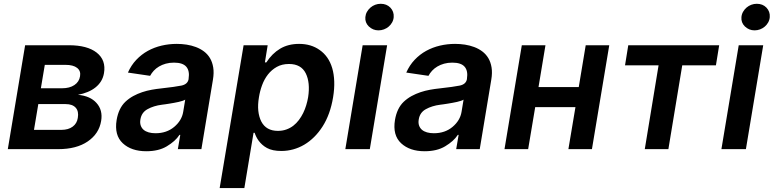

<svg xmlns="http://www.w3.org/2000/svg" viewBox="-20 -783 4062 1008"><path d="M111.9 -545.5H341.3Q438.2 -545.5 487.6 -506.7Q537.6 -467.3 525.9 -398.8Q522 -375.7 510.7 -357.1Q499.3 -338.4 481.5 -324.2Q463.8 -310 440.3 -300.2Q416.9 -290.5 389.2 -285.2Q453.5 -279.5 486.5 -242.5Q520.6 -204.9 511 -148.1Q500 -81 440.7 -40.5Q381.7 0 285.5 0H21ZM158.4 -101.2H302.2Q338.8 -101.2 361.5 -118.1Q384.2 -134.9 388.5 -164.1Q394.5 -198.5 377.5 -217.5Q360.4 -236.5 324.9 -236.5H181.1ZM194.6 -319.6H305.8Q345.5 -319.6 370.6 -336.5Q395.6 -353.3 400.2 -382.5Q405.2 -410.5 384.9 -426.5Q364.7 -442.5 323.9 -442.5H215.2Z M592.3 -153.1Q602.6 -214.5 638.1 -248.6Q657 -266.3 679.3 -278.6Q701.7 -290.8 726.2 -299Q750.7 -307.2 776.3 -311.8Q801.8 -316.4 826.7 -318.9Q900.2 -327.1 932.9 -333.8Q965.6 -340.9 970.2 -367.9V-370Q976.6 -410.9 958.1 -432.5Q939.6 -454.2 893.5 -454.2Q870 -454.2 850.3 -448.7Q830.6 -443.2 814.8 -433.8Q799 -424.4 787.3 -411.8Q775.6 -399.1 768.1 -384.9L651.6 -402Q668.7 -440.7 695.7 -469.1Q722.7 -497.5 756.2 -516Q789.8 -534.4 828.5 -543.5Q867.2 -552.6 908 -552.6Q933.9 -552.6 959.7 -548.7Q985.4 -544.7 1008.5 -536Q1031.6 -527.3 1050.8 -513Q1070 -498.6 1082.4 -477.8Q1094.8 -457 1099.4 -429Q1104 -400.9 1098 -365.1L1037.3 0H913.7L926.5 -74.9H922.2Q910.9 -57.5 894.5 -43Q878.2 -28.4 855.8 -14.9Q812.9 11 747.9 11Q669.7 11 624.6 -30.9Q579.2 -73.2 592.3 -153.1ZM796.5 -83.5Q854.8 -83.5 894.5 -116.8Q934.3 -150.2 941.8 -195.7L952.4 -259.9Q947.8 -256.7 938.7 -253.7Q929.7 -250.7 918.1 -248Q906.6 -245.4 893.8 -243.1Q881 -240.8 869 -238.8Q856.9 -236.9 846.8 -235.4Q836.6 -234 830.6 -233.3Q808.2 -230.5 789.4 -224.6Q770.6 -218.8 754.6 -209.9Q722.7 -192.5 717 -155.2Q714.1 -137.8 718.8 -124.3Q723.4 -110.8 733.8 -101.7Q744.3 -92.7 760.3 -88.1Q776.3 -83.5 796.5 -83.5Z M1133.2 204.5 1258.9 -545.5H1385.3L1370.7 -455.3H1378.2Q1408.4 -502.1 1450.6 -527.3Q1492.9 -552.6 1550.4 -552.6Q1613.6 -552.6 1658.7 -520.2Q1681.5 -504.3 1698.2 -480.5Q1714.8 -456.7 1724.1 -425.4Q1733.3 -394.2 1734.7 -355.8Q1736.2 -317.5 1728.7 -272Q1713.8 -182.2 1673.7 -119.3Q1653.8 -88.1 1629.4 -63.9Q1605.1 -39.8 1577.4 -23.4Q1549.7 -7.1 1519.4 1.2Q1489 9.6 1457 9.6Q1410.2 9.6 1381.7 -6Q1367.5 -13.8 1356.9 -23.4Q1346.2 -33 1338.4 -43.7Q1330.6 -54.3 1325.3 -65.2Q1320 -76 1316.8 -85.9H1311.1L1262.8 204.5ZM1351.9 -144.9Q1377.5 -95.9 1438.9 -95.9Q1463.1 -95.9 1483.3 -103.2Q1503.6 -110.4 1519.9 -123Q1536.2 -135.7 1549.2 -152.9Q1562.1 -170.1 1571.7 -189.6Q1581.3 -209.2 1587.7 -230.5Q1594.1 -251.8 1597.7 -272.7Q1609.4 -349.4 1585.2 -398.1Q1560.7 -447.1 1497.2 -447.1Q1460.6 -447.1 1433.2 -431.8Q1405.9 -416.5 1386.7 -391.9Q1367.5 -367.2 1356 -335.9Q1344.5 -304.7 1339.5 -272.7Q1332.7 -233 1336.1 -201.2Q1339.5 -169.4 1351.9 -144.9Z M1883.9 -545.5H2012.4L1921.5 0H1793ZM1898.1 -693.2Q1899.5 -708.5 1906.8 -721.2Q1914.1 -734 1925.1 -743.4Q1936.1 -752.8 1949.9 -758Q1963.8 -763.1 1978.7 -763.1Q1994 -763.1 2006.7 -758.2Q2019.5 -753.2 2029.5 -742.9Q2049 -722.3 2046.9 -693.2Q2045.8 -678.3 2038.7 -665.5Q2031.6 -652.7 2020.6 -643.3Q2009.6 -633.9 1995.6 -628.7Q1981.5 -623.6 1967 -623.6Q1937.9 -623.6 1916.2 -644.2Q1895.6 -664.4 1898.1 -693.2Z M2053.6 -153.1Q2063.9 -214.5 2099.4 -248.6Q2118.3 -266.3 2140.6 -278.6Q2163 -290.8 2187.5 -299Q2212 -307.2 2237.6 -311.8Q2263.1 -316.4 2288 -318.9Q2361.5 -327.1 2394.2 -333.8Q2426.8 -340.9 2431.5 -367.9V-370Q2437.9 -410.9 2419.4 -432.5Q2400.9 -454.2 2354.8 -454.2Q2331.3 -454.2 2311.6 -448.7Q2291.9 -443.2 2276.1 -433.8Q2260.3 -424.4 2248.6 -411.8Q2236.9 -399.1 2229.4 -384.9L2112.9 -402Q2130 -440.7 2157 -469.1Q2183.9 -497.5 2217.5 -516Q2251.1 -534.4 2289.8 -543.5Q2328.5 -552.6 2369.3 -552.6Q2395.2 -552.6 2421 -548.7Q2446.7 -544.7 2469.8 -536Q2492.9 -527.3 2512.1 -513Q2531.2 -498.6 2543.7 -477.8Q2556.1 -457 2560.7 -429Q2565.3 -400.9 2559.3 -365.1L2498.6 0H2375L2387.8 -74.9H2383.5Q2372.2 -57.5 2355.8 -43Q2339.5 -28.4 2317.1 -14.9Q2274.1 11 2209.2 11Q2131 11 2085.9 -30.9Q2040.5 -73.2 2053.6 -153.1ZM2257.8 -83.5Q2316.1 -83.5 2355.8 -116.8Q2395.6 -150.2 2403.1 -195.7L2413.7 -259.9Q2409.1 -256.7 2400 -253.7Q2391 -250.7 2379.4 -248Q2367.9 -245.4 2355.1 -243.1Q2342.3 -240.8 2330.3 -238.8Q2318.2 -236.9 2308.1 -235.4Q2297.9 -234 2291.9 -233.3Q2269.5 -230.5 2250.7 -224.6Q2231.9 -218.8 2215.9 -209.9Q2183.9 -192.5 2178.3 -155.2Q2175.4 -137.8 2180 -124.3Q2184.7 -110.8 2195.1 -101.7Q2205.6 -92.7 2221.6 -88.1Q2237.6 -83.5 2257.8 -83.5Z M2719.5 -545.5H2843.7L2807.2 -326H3018.5L3055 -545.5H3178.6L3087.7 0H2964.1L3001.1 -220.5H2789.8L2752.8 0H2628.6Z M3261.4 -440 3278.4 -545.5H3755.7L3738.6 -440H3561.8L3489 0H3365.1L3437.5 -440Z M3858.3 -545.5H3986.9L3896 0H3767.4ZM3872.5 -693.2Q3873.9 -708.5 3881.2 -721.2Q3888.5 -734 3899.5 -743.4Q3910.5 -752.8 3924.4 -758Q3938.2 -763.1 3953.1 -763.1Q3968.4 -763.1 3981.2 -758.2Q3994 -753.2 4003.9 -742.9Q4023.4 -722.3 4021.3 -693.2Q4020.2 -678.3 4013.1 -665.5Q4006 -652.7 3995 -643.3Q3984 -633.9 3970 -628.7Q3956 -623.6 3941.4 -623.6Q3912.3 -623.6 3890.6 -644.2Q3870 -664.4 3872.5 -693.2Z"/></svg>

Font: Inter P Semi Bold
Style: Italic
Weight: 600
Italic angle: 9.39999°
Designer: Rasmus Andersson
Foundry: rsms
Version: Version 3.018;git-588b23468